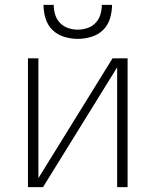

<svg xmlns="http://www.w3.org/2000/svg" viewBox="-20 -770 640 790"><path d="M95 0V-530H138V-37L443 -530H505V0H462V-493L157 0ZM300 -610Q272 -610 244 -618.5Q216 -627 196 -646.5Q176 -666 167.5 -694Q159 -722 159 -750H201Q201 -730 207 -710Q213 -690 227 -675.5Q241 -661 260.5 -654.5Q280 -648 300 -648Q320 -648 339.5 -654.5Q359 -661 373 -675.5Q387 -690 393 -710Q399 -730 399 -750H441Q441 -722 432.5 -694Q424 -666 404 -646.5Q384 -627 356 -618.5Q328 -610 300 -610Z"/></svg>

Font: Iosevka Curly XLtEx
Style: Regular
Weight: 200
Width: 7
Monospace: yes
Designer: Belleve Invis
Foundry: Belleve Invis
Version: Version 11.1.0; ttfautohint (v1.8.3)